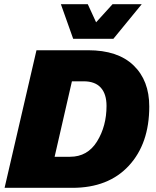

<svg xmlns="http://www.w3.org/2000/svg" viewBox="-20 -901 749 921"><path d="M331 -715 272 -881H401L441 -794L520 -881H660L524 -715ZM2 0 155 -660H403Q545 -660 620.5 -587.5Q696 -515 696 -390Q696 -212 598 -106Q500 0 327 0ZM242 -149H316Q400 -149 445.5 -222.5Q491 -296 491 -393Q491 -450 463.5 -480.5Q436 -511 381 -511H325Z"/></svg>

Font: Elaine Sans ExtraBold
Style: Italic
Weight: 800
Italic angle: -13°
Designer: Wei Huang
Foundry: Wei Huang
Version: Version 2.001;December 24, 2019;FontCreator 12.0.0.2547 64-b